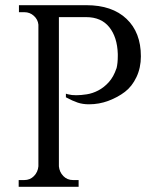

<svg xmlns="http://www.w3.org/2000/svg" viewBox="-20 -720 617 740"><path d="M313 -700Q412 -700 467.5 -647.5Q523 -595 523 -503Q523 -459 506 -423Q489 -387 461.5 -366Q434 -345 398 -331.5Q362 -318 323 -318Q299 -318 279.5 -324.5Q260 -331 234 -345V-359Q239 -357 245 -356Q255 -353 274 -353Q292 -353 314.5 -356.5Q337 -360 359 -371.5Q381 -383 399.5 -403.5Q418 -424 429 -457V-456Q434 -476 434 -504V-512Q432 -577 401 -615.5Q370 -654 312 -654H207V-79Q209 -57 224 -41.5Q239 -26 262 -26H283V0H52V-26H73Q96 -26 111 -41.5Q126 -57 128 -79V-625Q126 -645 110.5 -659Q95 -673 74 -673H53V-700Z"/></svg>

Font: Constantine
Style: Regular
Weight: 400
Designer: Dukom Design
Version: Version 1.001;PS 001.001;hotconv 1.0.56;makeotf.lib2.0.21325